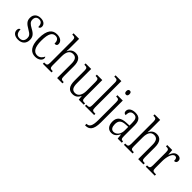

<svg xmlns="http://www.w3.org/2000/svg" viewBox="159 -1946 3373 3373"><g transform="rotate(45 1845.0 -260.0)"><path d="M177 10C270 10 329 -45 329 -137C329 -209 297 -252 210 -298C137 -338 106 -366 106 -421C106 -471 131 -508 188 -508C243 -508 272 -472 272 -399C300 -399 315 -419 315 -451C315 -501 273 -543 193 -543C108 -543 53 -494 53 -412C53 -335 89 -299 182 -245C256 -204 275 -175 275 -128C275 -64 242 -26 179 -26C109 -26 81 -76 81 -150C60 -150 40 -135 40 -94C40 -36 85 10 177 10Z M600 10C694 10 738 -46 738 -86C738 -103 734 -112 726 -119C707 -75 670 -33 608 -33C524 -33 478 -109 478 -265C478 -451 525 -506 597 -506C659 -506 681 -459 681 -394C718 -394 737 -406 737 -440C737 -503 682 -544 597 -544C492 -544 416 -478 416 -264C416 -66 493 10 600 10Z M785 0H1000V-32H994C945 -32 926 -38 926 -102V-326C926 -438 964 -499 1040 -499C1113 -499 1140 -447 1140 -354V0H1272V-32H1266C1217 -32 1201 -40 1201 -105V-356C1201 -485 1150 -544 1060 -544C986 -544 946 -500 925 -451H923C924 -461 926 -490 926 -514V-760H788V-728H800C843 -728 864 -720 864 -656V-105C864 -39 845 -32 796 -32H785Z M1529 10C1592 10 1636 -19 1665 -81H1669L1677 0H1802V-32H1795C1745 -32 1726 -38 1726 -104V-536H1591V-504H1596C1648 -504 1665 -497 1665 -426V-210C1665 -111 1628 -35 1547 -35C1474 -35 1450 -88 1450 -186V-536H1312V-504H1319C1370 -504 1388 -497 1388 -434V-185C1388 -47 1437 10 1529 10Z M1832 0H2059V-32H2048C1993 -32 1976 -39 1976 -105V-760H1832V-728H1847C1893 -728 1915 -722 1915 -656V-105C1915 -39 1898 -32 1843 -32H1832Z M2201 -648C2222 -648 2240 -660 2240 -698C2240 -736 2222 -748 2201 -748C2179 -748 2161 -736 2161 -698C2161 -660 2179 -648 2201 -648ZM2073 240H2086C2172 240 2235 191 2235 11V-536H2102V-504H2111C2156 -504 2174 -496 2174 -432V13C2174 159 2139 203 2079 203H2073Z M2492 10C2567 10 2599 -36 2630 -91H2635L2644 0H2746V-32H2743C2703 -32 2691 -45 2691 -110V-372C2691 -495 2643 -544 2544 -544C2454 -544 2401 -503 2401 -445C2401 -409 2419 -391 2452 -391C2452 -464 2473 -506 2541 -506C2612 -506 2629 -458 2629 -372V-309L2560 -306C2429 -301 2366 -253 2366 -148C2366 -41 2420 10 2492 10ZM2507 -31C2453 -31 2429 -77 2429 -145C2429 -225 2465 -270 2570 -274L2630 -277V-188C2630 -101 2580 -31 2507 -31Z M2799 0H3014V-32H3008C2959 -32 2940 -38 2940 -102V-326C2940 -438 2978 -499 3054 -499C3127 -499 3154 -447 3154 -354V0H3286V-32H3280C3231 -32 3215 -40 3215 -105V-356C3215 -485 3164 -544 3074 -544C3000 -544 2960 -500 2939 -451H2937C2938 -461 2940 -490 2940 -514V-760H2802V-728H2814C2857 -728 2878 -720 2878 -656V-105C2878 -39 2859 -32 2810 -32H2799Z M3342 0H3565V-32H3545C3496 -32 3477 -38 3477 -103V-275C3477 -374 3509 -499 3574 -499C3612 -499 3622 -471 3622 -422C3661 -422 3677 -444 3677 -476C3677 -517 3651 -545 3597 -545C3527 -545 3498 -489 3476 -431H3473L3464 -536H3340V-504H3345C3396 -504 3415 -497 3415 -433V-106C3415 -39 3396 -32 3347 -32H3342Z"/></g></svg>

Font: Noto Serif Myanmar Condensed Light
Style: Regular
Weight: 300
Width: 3
Designer: Ben Mitchell and the Monotype Design Team
Foundry: Monotype Imaging Inc.
Version: Version 2.106